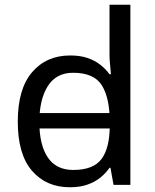

<svg xmlns="http://www.w3.org/2000/svg" viewBox="-20 -780 655 810"><path d="M104 -238V-303H480V-238ZM275 10Q175 10 115 -59.5Q55 -129 55 -267Q55 -405 115.5 -475.5Q176 -546 276 -546Q318 -546 349 -535.5Q380 -525 403 -507Q426 -489 442 -467H448Q447 -480 444.5 -505.5Q442 -531 442 -546V-760H530V0H459L446 -72H442Q426 -49 403 -30.5Q380 -12 348.5 -1Q317 10 275 10ZM289 -63Q374 -63 408.5 -109.5Q443 -156 443 -250V-266Q443 -366 410 -419.5Q377 -473 288 -473Q217 -473 181.5 -416.5Q146 -360 146 -265Q146 -169 181.5 -116Q217 -63 289 -63Z"/></svg>

Font: hexuoriya05
Style: Book
Weight: 400
Designer: Jelle Bosma - Monotype Design Team
Foundry: Monotype Imaging Inc.
Version: Version 2.003